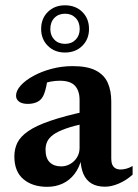

<svg xmlns="http://www.w3.org/2000/svg" viewBox="-20 -710 532 742"><path d="M315.5 -280.5 317 -234.5Q266.5 -224.5 234.8 -213.2Q203 -202 186 -189.5Q169 -177 162.5 -162.8Q156 -148.5 156 -131.5Q156 -98.5 172.2 -82.8Q188.5 -67 216 -67Q236 -67 252.2 -76.8Q268.5 -86.5 278 -102.5Q287.5 -118.5 287.5 -137.5V-324Q287.5 -359 269.8 -378.5Q252 -398 211 -398Q194 -398 176.2 -394.8Q158.5 -391.5 143.5 -385L165.5 -417Q162.5 -394 159 -377.2Q155.5 -360.5 151.2 -349Q147 -337.5 141.5 -330.5Q133.5 -319.5 119.2 -314Q105 -308.5 87.5 -308.5Q65.5 -308.5 53.8 -317.2Q42 -326 42 -340Q42 -359.5 60 -379.5Q78 -399.5 109 -416.5Q140 -433.5 179.2 -444Q218.5 -454.5 261 -454.5Q317 -454.5 349.8 -437.8Q382.5 -421 396.2 -390.5Q410 -360 410 -318V-96.5Q410 -82.5 414.2 -73.2Q418.5 -64 426.5 -59.5Q434.5 -55 446.5 -55Q456.5 -55 468.5 -58.2Q480.5 -61.5 492.5 -68.5V-35Q468 -13 439.5 -0.8Q411 11.5 386 11.5Q354 11.5 333.2 -1.2Q312.5 -14 302.2 -38.2Q292 -62.5 291 -95.5L295.5 -98.5Q287 -62.5 268 -37.8Q249 -13 222 -0.5Q195 12 162.5 12Q105.5 12 70.5 -17.5Q35.5 -47 35.5 -105.5Q35.5 -134.5 47.2 -158.5Q59 -182.5 89.5 -203.5Q120 -224.5 174.8 -243.2Q229.5 -262 315.5 -280.5ZM231 -689.5Q272 -689.5 298 -664Q324 -638.5 324 -598Q324 -558.5 298 -532.8Q272 -507 231 -507Q191 -507 165 -532.8Q139 -558.5 139 -598Q139 -638.5 165 -664Q191 -689.5 231 -689.5ZM231.5 -540.5Q256.5 -540.5 272.2 -556.5Q288 -572.5 288 -598Q288 -624.5 272.2 -640.8Q256.5 -657 231.5 -657Q206 -657 190.2 -640.8Q174.5 -624.5 174.5 -598Q174.5 -572.5 190.2 -556.5Q206 -540.5 231.5 -540.5Z"/></svg>

Font: Newsreader 16pt 16pt SemiBold
Style: Regular
Weight: 600
Version: Version 1.003